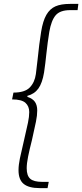

<svg xmlns="http://www.w3.org/2000/svg" viewBox="-20 -798 422 985"><path d="M75 75Q75 49 82 15Q89 -19 104 -82Q117 -137 123.5 -168.5Q130 -200 130 -223Q130 -253 110.5 -270.5Q91 -288 42 -288L49 -323Q107 -323 132.5 -349Q158 -375 164 -418L173 -494Q181 -574 191 -635Q200 -691 218 -722Q236 -753 264.5 -765.5Q293 -778 339 -778H382L378 -746H340Q288 -746 265.5 -719.5Q243 -693 233 -635Q224 -579 218 -523Q213 -473 206 -426Q197 -372 177 -344Q157 -316 120 -306L121 -301Q148 -292 159.5 -275Q171 -258 171 -231Q171 -206 164.5 -174Q158 -142 144 -80Q131 -29 124 6Q117 41 117 65Q117 103 135 119Q153 135 196 135H230L224 167H183Q128 167 101.5 145.5Q75 124 75 75Z"/></svg>

Font: Nebula Sans Light
Style: Regular
Weight: 300
Italic angle: -9°
Designer: Paul D. Hunt for Adobe (as Source Sans)
Foundry: Nebula Entertainment & Broadcasting LLC
Version: Version 1.010